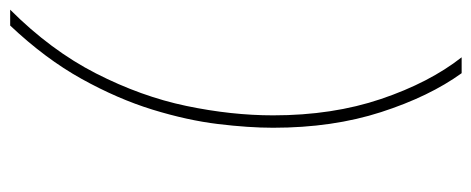

<svg xmlns="http://www.w3.org/2000/svg" viewBox="-302 -468 950 387"><g transform="rotate(-90 173.5 -275.0)"><path d="M219 180Q172 115 140.5 17.5Q109 -80 109 -200Q109 -249 116.5 -311Q124 -373 145.5 -443Q167 -513 207.5 -586Q248 -659 315 -730H347Q265 -648 218.5 -557Q172 -466 153 -375Q134 -284 134 -200Q134 -80 167 17.5Q200 115 251 180Z"/></g></svg>

Font: MuseoModerno Thin
Style: Italic
Weight: 100
Italic angle: -9°
Designer: Pablo Cosgaya, Héctor Gatti, Marcela Romero, and the Authors of The MuseoModerno Project.
Foundry: Omnibus-Type Team
Version: Version 1.003